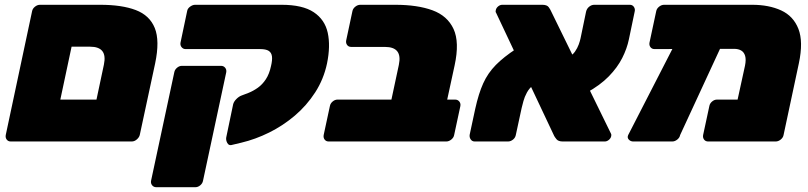

<svg xmlns="http://www.w3.org/2000/svg" viewBox="-20 -591 3377 802"><path d="M25 0Q14 0 8 -8Q2 -16 4 -27L114 -544Q116 -555 126 -563Q136 -571 147 -571H399Q489 -571 547 -549Q605 -527 626.5 -474Q648 -421 628 -326L564 -28Q562 -18 552 -9Q542 0 530 0ZM232 -175H383L414 -321Q422 -359 407.5 -377.5Q393 -396 356 -396H279Z M633 191Q622 191 615.5 183Q609 175 611 164L708 -289Q710 -300 719.5 -308Q729 -316 740 -316H903Q914 -316 920.5 -308Q927 -300 925 -289L828 164Q826 175 816.5 183Q807 191 796 191ZM946 15Q935 17 929 5.5Q923 -6 925 -17L954 -156Q957 -167 967.5 -177.5Q978 -188 989 -192L1018 -203Q1038 -211 1057 -224.5Q1076 -238 1090.5 -260Q1105 -282 1112 -315Q1118 -340 1116 -355.5Q1114 -371 1102.5 -378.5Q1091 -386 1066 -386H755Q745 -386 738.5 -394Q732 -402 734 -413L762 -546Q764 -556 774.5 -563.5Q785 -571 795 -571H1156Q1244 -571 1290.5 -540Q1337 -509 1349 -454Q1361 -399 1346 -326Q1332 -260 1296.5 -205Q1261 -150 1211.5 -108Q1162 -66 1104.5 -37.5Q1047 -9 988 5Z M1353 0Q1342 0 1336 -8Q1330 -16 1332 -27L1358 -148Q1360 -159 1369.5 -167Q1379 -175 1390 -175H1615L1646 -320Q1654 -358 1639.5 -376.5Q1625 -395 1588 -395H1447Q1436 -395 1430 -403Q1424 -411 1426 -422L1452 -544Q1454 -555 1464 -563Q1474 -571 1485 -571H1631Q1724 -571 1786.5 -548Q1849 -525 1874.5 -470Q1900 -415 1879 -318L1848 -175H1881Q1892 -175 1898.5 -167Q1905 -159 1903 -148L1877 -27Q1875 -16 1865 -8Q1855 0 1844 0Z M2331 0Q2312 0 2304.5 -9.5Q2297 -19 2295 -23L2052 -538Q2049 -541 2051 -549Q2053 -558 2061 -564.5Q2069 -571 2078 -571H2245Q2265 -571 2272 -561Q2279 -551 2281 -546L2532 -33Q2534 -29 2533.5 -26.5Q2533 -24 2533 -22Q2531 -13 2523 -6.5Q2515 0 2506 0ZM1963 0Q1952 0 1946 -9Q1940 -18 1942 -29L1965 -136Q1979 -200 1998.5 -243Q2018 -286 2051 -319.5Q2084 -353 2136 -387L2209 -237Q2191 -223 2181 -204.5Q2171 -186 2166.5 -169Q2162 -152 2159 -140L2135 -29Q2133 -16 2123 -8Q2113 0 2102 0ZM2429 -203 2351 -350Q2371 -360 2381.5 -375Q2392 -390 2397.5 -405.5Q2403 -421 2405 -431L2428 -542Q2431 -555 2441 -563Q2451 -571 2462 -571H2611Q2622 -571 2628 -562Q2634 -553 2631 -542L2607 -427Q2599 -388 2579 -348.5Q2559 -309 2523 -272Q2487 -235 2429 -203Z M3046 -387 2714 -386Q2703 -386 2697 -394Q2691 -402 2693 -413L2721 -544Q2723 -555 2733 -563Q2743 -571 2754 -571H3122Q3192 -571 3243 -547.5Q3294 -524 3315 -470.5Q3336 -417 3317 -327L3253 -27Q3251 -16 3241 -8Q3231 0 3220 0H2938Q2927 0 2921 -8Q2915 -16 2917 -27L2943 -148Q2945 -159 2954.5 -167Q2964 -175 2975 -175H3061L3092 -317Q3097 -342 3092.5 -357.5Q3088 -373 3076 -380Q3064 -387 3046 -387ZM2625 0Q2614 0 2606.5 -8Q2599 -16 2604 -27L2813 -434Q2818 -445 2826.5 -453Q2835 -461 2846 -461H2987Q2998 -461 3005 -450.5Q3012 -440 3007 -429L2821 -27Q2819 -16 2809 -8Q2799 0 2788 0Z"/></svg>

Font: Rubik Black
Style: Italic
Weight: 900
Italic angle: -12°
Designer: Hubert and Fischer
Foundry: Hubert and Fischer
Version: Version 2.300;gftools[0.9.30]